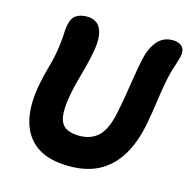

<svg xmlns="http://www.w3.org/2000/svg" viewBox="-107 -819 926 937"><g transform="rotate(15 356.5 -351.0)"><path d="M324 13Q219 13 158 -30Q97 -73 78 -152.5Q59 -232 81 -341Q89 -382 100 -420.5Q111 -459 117 -487Q124 -525 127 -549.5Q130 -574 131 -590Q132 -606 132.5 -620Q133 -634 137 -652Q143 -686 164.5 -700.5Q186 -715 220 -715Q251 -715 271.5 -698.5Q292 -682 298.5 -643.5Q305 -605 291 -539Q285 -510 275.5 -473.5Q266 -437 256 -401Q246 -365 240 -333Q225 -257 231.5 -215.5Q238 -174 264 -158.5Q290 -143 332 -143Q392 -143 429 -178.5Q466 -214 484 -303Q495 -359 502 -402Q509 -445 515.5 -487Q522 -529 533 -582Q545 -640 575 -676Q605 -712 653 -712Q685 -712 701 -695.5Q717 -679 711 -646Q707 -630 701.5 -613Q696 -596 689 -574Q682 -552 675 -518Q664 -464 656 -404Q648 -344 636 -282Q618 -189 578.5 -123Q539 -57 476.5 -22Q414 13 324 13Z"/></g></svg>

Font: Shantell Sans
Style: Bold Italic
Weight: 700
Italic angle: -11°
Designer: Stephen Nixon, Anya Danilova, Shantell Martin
Foundry: Arrow Type
Version: Version 1.011;[c5ecc13dd]